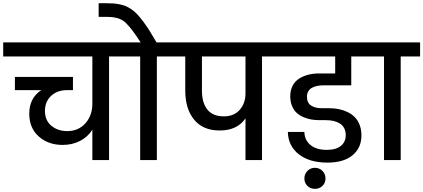

<svg xmlns="http://www.w3.org/2000/svg" viewBox="-44 -1007 2663 1208"><path d="M-23.9 -651.9V-740.2H764.2V-651.9H642.1V0H537.1V-190.9Q508.3 -145.5 459.7 -120.4Q411.1 -95.2 350.1 -95.2Q259.8 -95.2 200 -148.2Q140.1 -201.2 140.1 -292Q140.1 -390.1 215.8 -439.9H49.8V-522.9H415V-439.9H377.9Q315.4 -439.9 277.1 -403.3Q238.8 -366.7 238.8 -309.1Q238.8 -249.5 279.1 -215.8Q319.3 -182.1 379.9 -182.1Q450.2 -182.6 493.7 -231.7Q537.1 -280.8 537.1 -355V-651.9Z M942.9 0H837.9V-651.9H715.8V-740.2H840.8Q811.5 -785.6 790.3 -813.5Q769 -841.3 750.7 -859.9Q732.4 -878.4 711.9 -886.7Q691.4 -895 672.1 -897.9Q652.8 -900.9 621.6 -900.9H576.7V-986.8H619.6Q648.4 -986.8 668.2 -985.4Q688 -983.9 710 -979.5Q731.9 -975.1 748.3 -968Q764.6 -960.9 783.7 -948Q802.7 -935.1 819.1 -917.5Q835.4 -899.9 855.2 -874Q875 -848.1 895.5 -815.7Q916 -783.2 940.9 -740.2H1064.9V-651.9H942.9Z M1364.7 -274.9Q1428.2 -274.9 1464.4 -316.2Q1500.5 -357.4 1500.5 -418.9V-651.9H1226.6V-437Q1226.6 -360.4 1260.7 -317.6Q1294.9 -274.9 1364.7 -274.9ZM1017.6 -651.9V-740.2H1726.6V-651.9H1604.5V0H1500.5V-262.2Q1448.2 -186 1338.4 -186Q1232.9 -186 1177.2 -254.2Q1121.6 -322.3 1121.6 -437V-651.9Z M1678.2 -651.9V-740.2H2297.4V-651.9H2166V-470.2H1992.2Q1972.2 -470.2 1955.1 -467Q1938 -463.9 1921.9 -456.3Q1905.8 -448.7 1896.5 -433.8Q1887.2 -418.9 1887.2 -397.9Q1887.2 -359.9 1913.1 -343Q1939 -326.2 1980 -326.2H2025.4Q2057.1 -326.2 2085.7 -320.8Q2114.3 -315.4 2141.1 -302.7Q2168 -290 2187.3 -271Q2206.5 -252 2218.3 -222.2Q2230 -192.4 2230 -154.8Q2230 -76.7 2174.3 -30.3Q2118.7 16.1 2015.1 16.1Q1903.8 16.1 1836.4 -36.1Q1769 -88.4 1767.1 -176.8H1871.1Q1872.1 -125.5 1909.4 -94.7Q1946.8 -64 2012.2 -64Q2069.8 -64 2100.6 -89.1Q2131.3 -114.3 2131.3 -155.8Q2131.3 -181.6 2121.3 -200.7Q2111.3 -219.7 2093.5 -230.5Q2075.7 -241.2 2054 -246.1Q2032.2 -251 2006.3 -251H1967.3Q1940.9 -251 1916.5 -254.9Q1892.1 -258.8 1866.9 -269.3Q1841.8 -279.8 1823.5 -296.1Q1805.2 -312.5 1793.7 -339.4Q1782.2 -366.2 1782.2 -400.9Q1782.2 -439 1797.1 -467.5Q1812 -496.1 1838.1 -512.5Q1864.3 -528.8 1895.8 -536.9Q1927.2 -544.9 1963.4 -544.9H2064.9V-651.9Z M1937 181.2Q1909.2 181.2 1890.1 162.6Q1871.1 144 1871.1 116.2Q1871.1 87.9 1890.1 68.4Q1909.2 48.8 1937 48.8Q1965.3 48.8 1984.6 68.1Q2003.9 87.4 2003.9 116.2Q2003.9 144 1984.9 162.6Q1965.8 181.2 1937 181.2Z M2372.1 0V-651.9H2250V-740.2H2599.1V-651.9H2477.1V0Z"/></svg>

Font: SVN-Poppins Medium
Style: Regular
Weight: 500
Designer: Ninad Kale (Devanagari), Jonny Pinhorn (Latin)
Foundry: Indian Type Foundry
Version: Version 3.002 2017